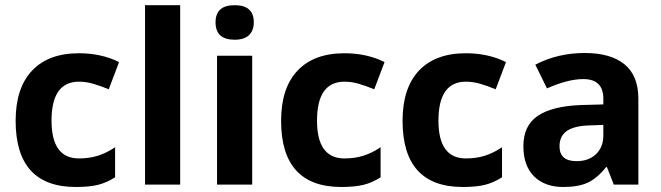

<svg xmlns="http://www.w3.org/2000/svg" viewBox="-20 -726 2600 755"><path d="M278.3 9.3Q41.5 9.3 41.5 -251Q41.5 -379.9 106 -448.2Q170.4 -516.6 290.5 -516.6Q378.4 -516.6 448.2 -481.9L407.7 -375Q375 -388.2 346.9 -396.5Q318.8 -404.8 290.5 -404.8Q182.6 -404.8 182.6 -251.5Q182.6 -103 290.5 -103Q330.6 -103 364.5 -113.5Q398.4 -124 432.6 -147V-28.8Q398.9 -7.3 364.7 1Q330.6 9.3 278.3 9.3Z M688.5 0H550.3V-705.6H688.5Z M827.6 -638.2Q827.6 -705.6 902.8 -705.6Q978 -705.6 978 -638.2Q978 -606 959.2 -587.9Q940.4 -569.8 902.8 -569.8Q827.6 -569.8 827.6 -638.2ZM971.7 0H833.5V-506.8H971.7Z M1322.3 9.3Q1085.4 9.3 1085.4 -251Q1085.4 -379.9 1149.9 -448.2Q1214.4 -516.6 1334.5 -516.6Q1422.4 -516.6 1492.2 -481.9L1451.7 -375Q1418.9 -388.2 1390.9 -396.5Q1362.8 -404.8 1334.5 -404.8Q1226.6 -404.8 1226.6 -251.5Q1226.6 -103 1334.5 -103Q1374.5 -103 1408.4 -113.5Q1442.4 -124 1476.6 -147V-28.8Q1442.9 -7.3 1408.7 1Q1374.5 9.3 1322.3 9.3Z M1799.8 9.3Q1563 9.3 1563 -251Q1563 -379.9 1627.4 -448.2Q1691.9 -516.6 1812 -516.6Q1899.9 -516.6 1969.7 -481.9L1929.2 -375Q1896.5 -388.2 1868.4 -396.5Q1840.3 -404.8 1812 -404.8Q1704.1 -404.8 1704.1 -251.5Q1704.1 -103 1812 -103Q1852.1 -103 1886 -113.5Q1919.9 -124 1954.1 -147V-28.8Q1920.4 -7.3 1886.2 1Q1852.1 9.3 1799.8 9.3Z M2393.6 0 2366.7 -68.8H2363.3Q2328.1 -24.9 2291.3 -7.8Q2254.4 9.3 2194.8 9.3Q2122.1 9.3 2080.1 -32.5Q2038.1 -74.2 2038.1 -151.4Q2038.1 -231.9 2094.5 -270.3Q2150.9 -308.6 2264.6 -313L2352.5 -315.4V-337.9Q2352.5 -415 2273.9 -415Q2212.9 -415 2130.9 -378.4L2085 -471.7Q2172.9 -517.6 2279.3 -517.6Q2381.3 -517.6 2435.8 -473.1Q2490.2 -428.7 2490.2 -337.9V0ZM2352.5 -234.9 2299.3 -232.9Q2238.8 -231.4 2209.5 -211.4Q2180.2 -191.4 2180.2 -150.4Q2180.2 -92.3 2247.1 -92.3Q2294.9 -92.3 2323.7 -119.9Q2352.5 -147.5 2352.5 -193.4Z"/></svg>

Font: Bpm'online Open Sans
Style: Bold
Weight: 700
Foundry: Ascender Corporation
Version: Version 1.10